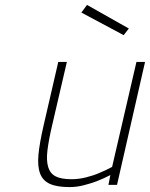

<svg xmlns="http://www.w3.org/2000/svg" viewBox="-20 -752 610 781"><path d="M570 -500 456 0H421L429 -40Q402 -26 374 -15Q350 -6 321 1.5Q292 9 263 9Q212 9 183 -4Q154 -17 143 -46.5Q132 -76 136.5 -123.5Q141 -171 157 -240L217 -500H252L192 -242Q178 -182 173 -140.5Q168 -99 176 -72.5Q184 -46 206.5 -34.5Q229 -23 271 -23Q300 -23 330 -30.5Q360 -38 383 -48Q410 -59 436 -73L535 -500ZM504 -636 483 -609 311 -701 334 -732Z"/></svg>

Font: Panefresco 1wt
Style: Italic
Weight: 250
Version: Version 1.000